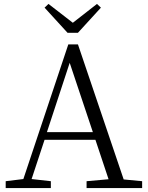

<svg xmlns="http://www.w3.org/2000/svg" viewBox="-20 -958 752 978"><path d="M9 0H239V-35L141 -46L207 -246H466L533 -45L421 -35V0H704V-35L610 -44L377 -732H328L99 -46L9 -35ZM219 -285 335 -638 453 -285ZM227 -938 207 -919 324 -791H377L494 -919L474 -938L351 -842Z"/></svg>

Font: Kiri Minchoo Light
Style: Regular
Weight: 300
Designer: Ryoko NISHIZUKA 西塚涼子 (kana & ideographs); Frank Grießhammer (Latin, Greek & Cyrillic);
akenotsuki.com/eyeben/fonts/ (U+
Foundry: Adobe
akenotsuki.com/eyeben/fonts/
Version: Version 4.002;hotconv 1.0.119;makeotfexe 2.5.65604